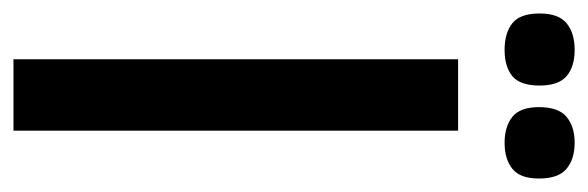

<svg xmlns="http://www.w3.org/2000/svg" viewBox="-320 -559 873 285"><g transform="rotate(90 116.5 -416.5)"><path d="M62 0V-660H168V0ZM186 -729Q162 -729 147.5 -740.5Q133 -752 133 -780Q133 -809 147.5 -821Q162 -833 186 -833Q210 -833 224.5 -821Q239 -809 239 -780Q239 -752 224.5 -740.5Q210 -729 186 -729ZM48 -729Q23 -729 8.5 -740.5Q-6 -752 -6 -781Q-6 -809 8.5 -821Q23 -833 48 -833Q73 -833 87 -821Q101 -809 101 -781Q101 -752 87 -740.5Q73 -729 48 -729Z"/></g></svg>

Font: Bricolage Grotesque Condensed Medium
Style: Regular
Weight: 500
Width: 3
Designer: Mathieu Triay
Foundry: Atelier Triay
Version: Version 1.000;gftools[0.9.30]